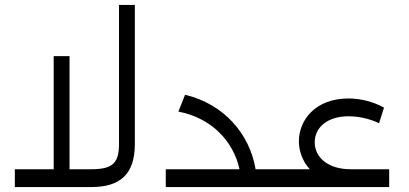

<svg xmlns="http://www.w3.org/2000/svg" viewBox="-20 -756 1653 776"><path d="M461 -736V-174C461 -97 435 -72 349 -72H261V-529H197V-72H40V0H349C467 0 524 -53 525 -171V-736Z M1013 -72C989 -216 884 -336 728 -373L701 -305C835 -279 923 -186 948 -72H650V0H1113C1128 0 1133 -15 1133 -36C1133 -58 1128 -72 1113 -72Z M1396 -72C1310 -72 1252 -117 1252 -181C1252 -242 1305 -286 1388 -286C1429 -286 1472 -277 1512 -258L1532 -321C1487 -346 1436 -358 1388 -358C1255 -358 1188 -271 1188 -185C1188 -145 1203 -104 1232 -72H1113C1098 -72 1093 -58 1093 -36C1093 -15 1098 0 1113 0H1553V-72Z"/></svg>

Font: UULA Sans
Style: Regular
Weight: 400
Designer: Mohamed Gaber, Laura Garcia Mut
Foundry: Kief Type Foundry
Version: Version 3.006;hotconv 1.0.109;makeotfexe 2.5.65596